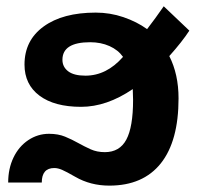

<svg xmlns="http://www.w3.org/2000/svg" viewBox="-20 -578 645 608"><path d="M498.5 -558.1 579.6 -481Q557.1 -446.3 516.1 -400.4Q545.4 -342.8 545.4 -266.6Q545.4 -131.3 489.3 -60.8Q433.1 9.8 326.2 9.8Q266.6 9.8 218.3 -18.1Q189.5 -34.7 176.3 -40.3Q163.1 -45.9 151.9 -45.9Q112.3 -45.9 112.3 0H5.9Q5.9 -43.9 22.7 -79.1Q39.6 -114.3 69.6 -134.3Q99.6 -154.3 135.3 -154.3Q164.1 -154.3 186 -145.3Q208 -136.2 227.5 -125.2Q247.1 -114.3 267.1 -105.2Q287.1 -96.2 312 -96.2Q358.9 -96.2 380.1 -136Q401.4 -175.8 401.4 -261.7L400.4 -295.9Q317.9 -239.7 236.8 -239.7Q152.3 -239.7 105 -275.1Q57.6 -310.5 57.6 -373.5Q57.6 -450.2 118.2 -494.1Q178.7 -538.1 283.2 -538.1Q328.6 -538.1 370.8 -523.7Q413.1 -509.3 445.8 -485.8Q472.2 -520 498.5 -558.1ZM177.7 -388.7Q177.7 -366.2 195.8 -352.3Q213.9 -338.4 250.5 -338.4Q317.4 -338.4 369.6 -397.9Q354 -419.9 326.7 -432.1Q299.3 -444.3 265.6 -444.3Q177.7 -444.3 177.7 -388.7Z"/></svg>

Font: Arial
Style: Bold
Weight: 700
Designer: Steve Matteson
Foundry: Ascender Corporation
Version: Version 2.00.3